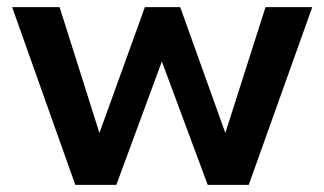

<svg xmlns="http://www.w3.org/2000/svg" viewBox="-20 -518 909 538"><path d="M191 0 14 -498H147L260 -141H257L386 -498H485L613 -141H610L724 -498H855L677 0H562L426 -366H441L306 0Z"/></svg>

Font: Nunito Sans 8pt
Style: Bold
Weight: 700
Version: Version 3.101;gftools[0.9.27]